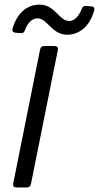

<svg xmlns="http://www.w3.org/2000/svg" viewBox="-20 -827 436 847"><path d="M145.5 -746.1C189.5 -746.1 208 -673.8 276.4 -673.8C332 -673.8 377 -712.9 395.5 -781.2C398.4 -792 393.6 -797.9 382.8 -798.8L359.4 -800.8C350.6 -801.8 344.7 -797.9 340.8 -788.1C327.1 -753.9 307.6 -734.4 285.2 -734.4C240.2 -734.4 223.6 -806.6 154.3 -806.6C98.6 -806.6 54.7 -768.6 35.2 -700.2C32.2 -689.5 38.1 -683.6 48.8 -682.6L72.3 -680.7C81.1 -679.7 86.9 -684.6 89.8 -693.4C102.5 -728.5 123 -746.1 145.5 -746.1ZM157.2 -610.4 38.1 -16.6C36.1 -5.9 42 0 52.7 0H98.6C107.4 0 114.3 -4.9 116.2 -13.7L235.4 -607.4C237.3 -618.2 231.4 -624 220.7 -624H174.8C166 -624 159.2 -619.1 157.2 -610.4Z"/></svg>

Font: Ed Sans Neue
Style: Italic
Weight: 400
Italic angle: -11°
Designer: Stephen Hutchings
Version: Version 1.004;PS 001.004;hotconv 1.0.88;makeotf.lib2.5.64775